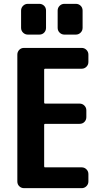

<svg xmlns="http://www.w3.org/2000/svg" viewBox="-20 -980 540 1000"><path d="M405.3 -730.5Q419.9 -730.5 430.2 -720.2Q440.4 -710 440.4 -695.3V-657.2Q440.4 -642.6 430.2 -632.3Q419.9 -622.1 405.3 -622.1H214.8Q210 -622.1 210 -617.2V-445.3Q210 -440.4 214.8 -440.4H394.5Q409.2 -440.4 419.4 -430.2Q429.7 -419.9 429.7 -405.3V-370.1Q429.7 -355.5 419.9 -345.2Q410.2 -335 394.5 -335H214.8Q210 -335 210 -330.1V-113.3Q210 -108.4 214.8 -108.4H405.3Q419.9 -108.4 430.2 -98.1Q440.4 -87.9 440.4 -73.2V-35.2Q440.4 -20.5 430.2 -10.3Q419.9 0 405.3 0H105.5Q90.8 0 80.6 -9.8Q70.3 -19.5 70.3 -35.2V-695.3Q70.3 -710 80.1 -720.2Q89.8 -730.5 105.5 -730.5ZM315.4 -960H375Q389.6 -960 399.9 -950.2Q410.2 -940.4 410.2 -924.8V-835Q410.2 -820.3 399.9 -810.1Q389.6 -799.8 375 -799.8H315.4Q300.8 -799.8 290.5 -810.1Q280.3 -820.3 280.3 -835V-924.8Q280.3 -939.5 290.5 -949.7Q300.8 -960 315.4 -960ZM125 -960H184.6Q199.2 -960 209.5 -950.2Q219.7 -940.4 219.7 -924.8V-835Q219.7 -820.3 210 -810.1Q200.2 -799.8 184.6 -799.8H125Q110.4 -799.8 100.1 -810.1Q89.8 -820.3 89.8 -835V-924.8Q89.8 -939.5 100.1 -949.7Q110.4 -960 125 -960Z"/></svg>

Font: Rounded-L Mgen+ 1mn bold
Style: Bold
Weight: 700
Designer: [Source Han Sans]
Ryoko NISHIZUKA  (kana & ideographs); Paul D. Hunt (Latin, Greek & Cyrillic); Wenlong ZHANG  (bopomofo
Version: Version 1.059.20150602